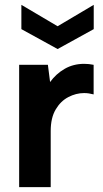

<svg xmlns="http://www.w3.org/2000/svg" viewBox="-20 -765 423 785"><path d="M58.3 0V-500H175.8L184.8 -429.5Q208.8 -463 244.3 -483.5Q279.8 -504 324.3 -504Q333.8 -504 343.6 -503Q353.3 -502 362.8 -500V-379Q353.3 -381.5 343.8 -383Q334.3 -384.5 323.8 -384.5Q290.8 -384.5 259.3 -368Q227.8 -351.6 207.6 -317.3Q187.3 -283.1 187.3 -229.1V0ZM215.5 -564.5 67.4 -645.9V-745.2L215.5 -657.7L363.2 -745.2V-645.9Z"/></svg>

Font: Envelope Sans Variable
Style: Regular
Weight: 500
Designer: Andreas Rasmussen / Norman Anderson
Foundry: mail.de GmbH
Version: Version 1.150